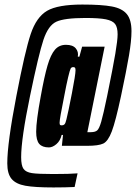

<svg xmlns="http://www.w3.org/2000/svg" viewBox="-20 -716 598 844"><path d="M12 2Q12 -87 52 -294Q90 -492 115 -566.5Q140 -641 187 -668.5Q234 -696 342 -696Q427 -696 472 -687.5Q517 -679 537.5 -654Q558 -629 558 -579Q558 -537 547 -472Q536 -407 512 -294Q488 -182 471.5 -138.5Q455 -95 434 -85Q413 -75 363 -75H252L257 -123H251Q245 -97 228 -82.5Q211 -68 195 -68Q166 -68 152.5 -83.5Q139 -99 139 -137Q139 -184 159 -292Q175 -381 189 -428.5Q203 -476 221.5 -497.5Q240 -519 270 -519Q300 -519 313 -503.5Q326 -488 322 -467H329L341 -511H440L364 -135H379Q398 -135 407 -142.5Q416 -150 425 -181Q434 -212 451 -294Q477 -421 487 -480.5Q497 -540 497 -565Q497 -596 486 -610.5Q475 -625 445.5 -631Q416 -637 356 -637Q263 -637 227.5 -620.5Q192 -604 171 -541Q150 -478 112 -294Q73 -106 73 -25Q73 12 83.5 26.5Q94 41 120.5 45Q147 49 214 49Q288 49 321 46L308 106Q268 108 215 108Q133 108 91.5 100.5Q50 93 31 70.5Q12 48 12 2ZM272 -191Q280 -223 296 -305.5Q312 -388 312 -407Q312 -416 309.5 -418.5Q307 -421 302 -421Q294 -421 290.5 -414.5Q287 -408 279.5 -376.5Q272 -345 262 -292Q242 -193 242 -177Q242 -169 244 -167Q246 -165 252 -165Q259 -165 263.5 -169.5Q268 -174 272 -191Z"/></svg>

Font: Saira Ultra Condensed Black
Style: Italic
Weight: 900
Width: 1
Italic angle: -12°
Designer: Hector Gatti with collaboration of the Omnibus-Type team
Foundry: Omnibus-Type
Version: Version 1.001; ttfautohint (v1.8)